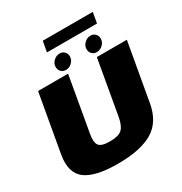

<svg xmlns="http://www.w3.org/2000/svg" viewBox="-213 -1104 1203 1266"><g transform="rotate(-30 389.0 -471.0)"><path d="M319.5 4Q492 4 584.8 -51.2Q677.5 -106.5 700 -236.5L777.5 -675H549L476 -259.5Q465 -199 438.8 -174.5Q412.5 -150 347 -150Q281.5 -150 263.8 -174.8Q246 -199.5 257 -259.5L330 -675H101.5L24 -236.5Q1.5 -106.5 74.2 -51.2Q147 4 319.5 4ZM331.5 -703Q356.5 -703 377 -722.5Q397.5 -742 397.5 -768.5Q397.5 -789.5 383.5 -804Q369.5 -818.5 347.5 -818.5Q322 -818.5 301.5 -799.2Q281 -780 281 -753.5Q281 -732 295 -717.5Q309 -703 331.5 -703ZM566.5 -703Q591.5 -703 612 -722.5Q632.5 -742 632.5 -768.5Q632.5 -789.5 618.5 -804Q604.5 -818.5 582.5 -818.5Q557 -818.5 536.5 -799.2Q516 -780 516 -753.5Q516 -732 530 -717.5Q544 -703 566.5 -703ZM279.5 -866H660.5L675 -946.5H294Z"/></g></svg>

Font: Anybody UltraCondensed Thin Black
Style: Italic
Weight: 900
Italic angle: -10°
Version: Version 1.111